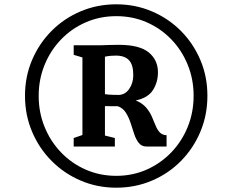

<svg xmlns="http://www.w3.org/2000/svg" viewBox="-20 -934 1078 891"><path d="M96 -489.5Q96 -578.5 128.8 -655.5Q161.5 -732.5 219.5 -790.8Q277.5 -849 354.5 -881.5Q431.5 -914 519.5 -914Q608 -914 685 -881.2Q762 -848.5 819.8 -790.2Q877.5 -732 910 -655.2Q942.5 -578.5 942.5 -489.5Q942.5 -400.5 910 -323Q877.5 -245.5 819.8 -187Q762 -128.5 685 -95.8Q608 -63 519.5 -63Q431.5 -63 354.8 -95.8Q278 -128.5 219.8 -187Q161.5 -245.5 128.8 -323Q96 -400.5 96 -489.5ZM159.5 -489Q159.5 -412 187 -344.8Q214.5 -277.5 263.5 -226.5Q312.5 -175.5 378 -146.8Q443.5 -118 519.5 -118Q595.5 -118 660.8 -147Q726 -176 775 -227Q824 -278 851.2 -345.2Q878.5 -412.5 878.5 -489.5Q878.5 -566 851.2 -633.2Q824 -700.5 775 -751.2Q726 -802 661 -830.5Q596 -859 519.5 -859Q443 -859 377.5 -830.2Q312 -801.5 263 -750.5Q214 -699.5 186.8 -632.5Q159.5 -565.5 159.5 -489ZM362.5 -307.5V-667.5L322 -679.5V-724H412Q433.5 -723.5 450 -724Q466.5 -724.5 484.8 -725.2Q503 -726 530.5 -726Q627.5 -726 670.2 -690.8Q713 -655.5 713 -598.5Q713 -552.5 689.8 -516Q666.5 -479.5 610 -468Q641 -455 658 -435Q675 -415 684.5 -393.2Q694 -371.5 701.8 -352Q709.5 -332.5 721 -320Q732.5 -307.5 753 -306.5V-254H660Q637.5 -254 624.2 -270.5Q611 -287 602.8 -312Q594.5 -337 586 -363.5Q577.5 -390 563.8 -411.5Q550 -433 526.5 -441L467 -441.5V-305L513 -293.5V-254H322V-293.5ZM467 -497Q475 -495.5 486 -494.8Q497 -494 508.8 -493.8Q520.5 -493.5 529.5 -493.5Q560 -493.5 579.2 -520.8Q598.5 -548 598.5 -585.5Q598.5 -633.5 578.5 -654.8Q558.5 -676 517.5 -676Q506 -676 493.5 -675Q481 -674 467 -671Z"/></svg>

Font: Merriweather 48pt ExtraBold
Style: Regular
Weight: 800
Version: Version 2.100